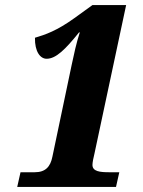

<svg xmlns="http://www.w3.org/2000/svg" viewBox="-20 -738 564 758"><path d="M48 0H438L451 -58H411C375 -58 345 -61 345 -87C345 -96 349 -117 353 -132L478 -718H345L273 -666C205 -617 159 -601 118 -589C117 -534 139 -506 164 -506C201 -506 238 -543 292 -610H295C281 -567 272 -524 263 -482L187 -120C179 -79 159 -58 117 -58H61Z"/></svg>

Font: Noto Serif Condensed Black
Style: Italic
Weight: 900
Width: 3
Italic angle: -12°
Designer: Monotype Design Team
Foundry: Monotype Imaging Inc.
Version: Version 2.013